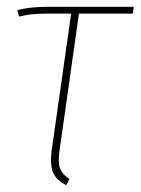

<svg xmlns="http://www.w3.org/2000/svg" viewBox="-20 -539 413 564"><path d="M211.9 -499 154.8 -96.2Q149.9 -62 156.5 -44.2Q163.1 -26.4 184.1 -13.2L174.8 4.9Q145 -9.8 135.7 -32.7Q126.5 -55.7 131.8 -97.2L189 -499H115.2Q68.4 -499 36.1 -490.2L30.8 -508.8Q64.9 -519 118.2 -519H373L370.1 -499Z"/></svg>

Font: Fira Sans Compressed Thin
Style: Italic
Weight: 100
Width: 3
Italic angle: -8°
Designer: Carrois Corporate & Edenspiekermann AG
Foundry: Carrois Corporate GbR & Edenspiekermann AG
Version: Version 4.203;PS 004.203;hotconv 1.0.88;makeotf.lib2.5.64775